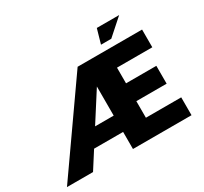

<svg xmlns="http://www.w3.org/2000/svg" viewBox="-165 -1062 1373 1295"><g transform="rotate(-30 522.0 -414.5)"><path d="M525 -614 598 -601 214 0H11L479 -667H981V-529H706V-407H942V-268H706V-139H981V0H525ZM598 -133H200L250 -260H611ZM690 -717 722 -829H896L770 -717Z"/></g></svg>

Font: Maven Pro ExtraBold
Style: Regular
Weight: 800
Designer: Joe Prince
Foundry: Joe Prince
Version: Version 2.100